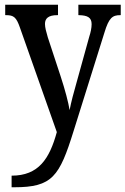

<svg xmlns="http://www.w3.org/2000/svg" viewBox="-20 -556 530 811"><path d="M29 186V235H40C201 235 231 190 291 -3L421 -418C440 -481 455 -492 488 -492H490V-536H311V-492H314C350 -491 367 -482 367 -454C367 -438 363 -419 357 -401L303 -206C291 -164 281 -127 274 -91C269 -123 255 -176 236 -234L182 -398C175 -422 170 -440 170 -455C170 -478 184 -492 222 -492H225V-536H2V-492H6C38 -492 49 -483 64 -440L220 2C189 115 143 186 29 186Z"/></svg>

Font: Noto Serif Hebrew Condensed Medium
Style: Regular
Weight: 500
Width: 3
Designer: Monotype Design Team
Foundry: Monotype Imaging Inc.
Version: Version 2.004